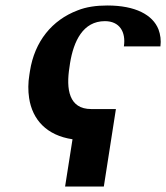

<svg xmlns="http://www.w3.org/2000/svg" viewBox="-20 -558 605 699"><path d="M87 -286C82 -256 82 -228 86 -201C98 -122 150 -65 244 -51L217 121H358L402 -161H312C231 -161 220 -233 233 -314L235 -328C248 -408 282 -481 362 -481C415 -481 439 -442 431 -389H564C567 -411 564 -432 557 -451C536 -504 473 -538 371 -538C331 -538 294 -533 262 -520C170 -485 106 -408 89 -299Z"/></svg>

Font: Aerodynamic
Style: Obl
Weight: 500
Designer: Google
Version: Version 2.000980; 2014